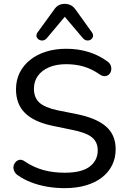

<svg xmlns="http://www.w3.org/2000/svg" viewBox="-20 -967 658 996"><path d="M316 9Q269 9 225 1.5Q181 -6 142 -21Q103 -36 72 -58Q59 -67 53.5 -80Q48 -93 50.5 -105.5Q53 -118 61.5 -127Q70 -136 82 -138Q94 -140 108 -130Q154 -99 204.5 -85Q255 -71 316 -71Q404 -71 445.5 -103Q487 -135 487 -187Q487 -230 457 -254.5Q427 -279 356 -293L250 -315Q156 -335 109.5 -381Q63 -427 63 -504Q63 -551 82 -589.5Q101 -628 136 -656Q171 -684 218.5 -699Q266 -714 324 -714Q386 -714 440.5 -697Q495 -680 539 -647Q551 -638 555 -625.5Q559 -613 556.5 -601Q554 -589 545.5 -581Q537 -573 524.5 -572Q512 -571 497 -581Q457 -609 415 -621.5Q373 -634 323 -634Q272 -634 234.5 -618Q197 -602 176.5 -573.5Q156 -545 156 -507Q156 -461 184 -435Q212 -409 278 -395L383 -374Q483 -353 531.5 -309.5Q580 -266 580 -193Q580 -147 561.5 -110Q543 -73 509 -46.5Q475 -20 426 -5.5Q377 9 316 9ZM223 -769Q213 -758 201.5 -757Q190 -756 181 -762Q172 -768 169.5 -777.5Q167 -787 175 -799L260 -916Q271 -933 285 -940Q299 -947 316 -947Q333 -947 347 -940Q361 -933 373 -916L457 -799Q465 -787 462.5 -777.5Q460 -768 451.5 -762Q443 -756 431.5 -757Q420 -758 410 -769L316 -880Z"/></svg>

Font: Nunito ExtraLight Medium
Style: Regular
Weight: 500
Version: Version 3.602